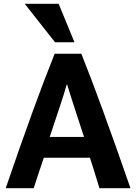

<svg xmlns="http://www.w3.org/2000/svg" viewBox="-20 -980 726 1008"><path d="M665 8H502Q460 -130 452 -152H210Q170 -34 157 8H10Q164 -442 267 -698H407Q500 -467 665 8ZM421 -261 355 -464Q348 -484 341 -509Q334 -534 332 -538Q327 -530 316 -488Q310 -467 241 -261ZM371 -758H269L110 -960H288Z"/></svg>

Font: Repo
Style: Bold
Weight: 700
Designer: Stefan Peev
Foundry: Context Ltd
Version: Version 001.000